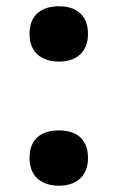

<svg xmlns="http://www.w3.org/2000/svg" viewBox="-20 -578 375 611"><path d="M168 -382C218 -382 260 -408 260 -470C260 -534 218 -558 168 -558C116 -558 74 -534 74 -470C74 -408 116 -382 168 -382ZM168 13C218 13 260 -13 260 -75C260 -140 218 -163 168 -163C116 -163 74 -140 74 -75C74 -13 116 13 168 13Z"/></svg>

Font: Noto Sans Gurmukhi ExtraBold
Style: Regular
Weight: 800
Designer: Jelle Bosma - Monotype Design Team
Foundry: Monotype Imaging Inc.
Version: Version 2.004